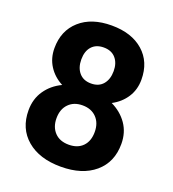

<svg xmlns="http://www.w3.org/2000/svg" viewBox="-133 -823 840 934"><g transform="rotate(20 287.0 -356.0)"><path d="M511.7 -522Q511.7 -470.2 485.8 -430.2Q460 -390.1 414.6 -366.2Q466.3 -341.3 496.6 -297.6Q526.9 -253.9 526.9 -194.8Q526.9 -100.1 462.4 -45.2Q397.9 9.8 287.1 9.8Q176.3 9.8 111.3 -45.4Q46.4 -100.6 46.4 -194.8Q46.4 -253.9 76.7 -297.9Q106.9 -341.8 158.2 -366.2Q112.8 -390.1 87.2 -430.2Q61.5 -470.2 61.5 -522Q61.5 -612.8 122.1 -666.7Q182.6 -720.7 286.6 -720.7Q390.1 -720.7 450.9 -667.2Q511.7 -613.8 511.7 -522ZM385.3 -205.1Q385.3 -251.5 358.4 -279.3Q331.5 -307.1 286.1 -307.1Q241.2 -307.1 214.4 -279.5Q187.5 -252 187.5 -205.1Q187.5 -159.7 213.9 -131.8Q240.2 -104 287.1 -104Q333 -104 359.1 -130.9Q385.3 -157.7 385.3 -205.1ZM370.6 -515.1Q370.6 -556.6 348.6 -581.8Q326.7 -606.9 286.6 -606.9Q247.1 -606.9 225.1 -582.5Q203.1 -558.1 203.1 -515.1Q203.1 -472.7 225.1 -446.8Q247.1 -420.9 287.1 -420.9Q327.1 -420.9 348.9 -446.8Q370.6 -472.7 370.6 -515.1Z"/></g></svg>

Font: Vazir
Style: Bold
Weight: 700
Designer: Saber Rastikerdar
Foundry: Saber Rastikerdar
Version: Version 30.0.0